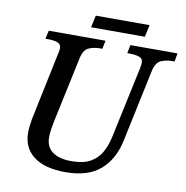

<svg xmlns="http://www.w3.org/2000/svg" viewBox="-91 -923 986 1019"><g transform="rotate(10 402.5 -413.0)"><path d="M328 10Q216 10 156.5 -35.5Q97 -81 97 -163Q97 -179 100.5 -207Q104 -235 108 -252L181 -601Q186 -620 186 -631Q186 -655 166 -662Q146 -669 114 -669H101L111 -714H417L408 -669H395Q362 -669 335 -657Q308 -645 298 -600L223 -248Q218 -225 214.5 -201.5Q211 -178 211 -157Q211 -106 247 -79.5Q283 -53 349 -53Q413 -53 451 -74.5Q489 -96 509.5 -132.5Q530 -169 540 -214L623 -602Q624 -609 625.5 -617.5Q627 -626 627 -631Q627 -655 606.5 -662Q586 -669 555 -669H542L551 -714H805L797 -669H784Q751 -669 724 -657Q697 -645 687 -600L604 -208Q582 -105 515.5 -47.5Q449 10 328 10ZM329 -771 343 -836H633L619 -771Z"/></g></svg>

Font: Noto Serif Medium
Style: Italic
Weight: 500
Italic angle: -12°
Designer: Monotype Design Team
Foundry: Monotype Imaging Inc.
Version: Version 2.014; ttfautohint (v1.8.4.7-5d5b)